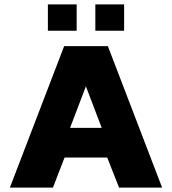

<svg xmlns="http://www.w3.org/2000/svg" viewBox="-20 -854 783 874"><path d="M198 -834H329V-714H198ZM414 -834H545V-714H414ZM272 -644H471L718 0H522L468 -137H274L221 0H25ZM443 -272 371 -461 299 -272Z"/></svg>

Font: Kanit Bold
Style: Regular
Weight: 700
Designer: Katatrad Team
Foundry: CadsonDemak
Version: Version 1.000